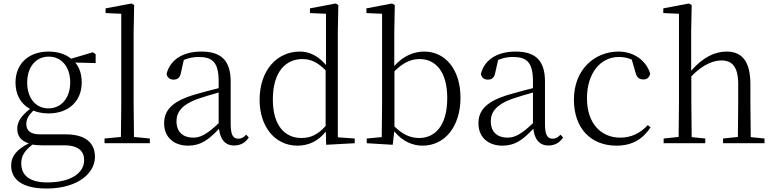

<svg xmlns="http://www.w3.org/2000/svg" viewBox="-20 -822 4443 1102"><path d="M258 -200C184 -200 136 -260 136 -348C136 -437 185 -497 260 -497C333 -497 383 -438 383 -349C383 -261 333 -200 258 -200ZM259 -171C373 -171 449 -241 449 -348C449 -394 437 -434 412 -463L529 -460V-511L513 -522L388 -485C357 -511 312 -526 259 -526C144 -526 69 -456 69 -348C69 -279 99 -226 152 -197C100 -155 79 -123 79 -83C79 -41 101 -13 145 1C79 34 44 73 44 128C44 205 103 260 247 260C429 260 525 170 525 79C525 -4 469 -51 355 -51H208C153 -51 131 -75 131 -110C131 -138 143 -159 171 -187C196 -177 226 -171 259 -171ZM166 8C183 11 202 12 224 12H348C435 12 463 50 463 97C463 169 390 225 251 225C155 225 102 188 102 116C102 71 122 43 166 8Z M673 0H840V-27L749 -36L747 -227V-639L750 -793L735 -802L586 -774V-747L676 -743V-227L674 -36L580 -27V0Z M1324 13C1359 13 1388 -2 1408 -33L1393 -49C1377 -32 1365 -26 1348 -26C1319 -26 1304 -45 1304 -111V-354C1304 -476 1248 -526 1136 -526C1029 -526 957 -479 936 -398C940 -377 954 -365 976 -365C999 -365 1014 -376 1019 -407L1035 -478C1064 -490 1092 -495 1119 -495C1199 -495 1235 -466 1235 -354V-316C1190 -305 1141 -292 1097 -279C969 -241 922 -190 922 -114C922 -31 982 14 1059 14C1131 14 1176 -18 1237 -83C1244 -23 1271 13 1324 13ZM1235 -115C1169 -52 1131 -32 1089 -32C1031 -32 993 -64 993 -126C993 -179 1025 -221 1111 -253C1148 -266 1192 -279 1235 -291Z M1852 9 2016 0V-27L1919 -34V-643L1922 -793L1907 -802L1759 -774V-747L1851 -743V-449C1804 -504 1753 -526 1701 -526C1571 -526 1470 -420 1470 -249C1470 -93 1560 14 1687 14C1750 14 1806 -11 1850 -67ZM1849 -99C1804 -49 1763 -30 1710 -30C1616 -30 1546 -100 1546 -251C1546 -414 1623 -483 1716 -483C1764 -483 1804 -464 1849 -418Z M2405 14C2535 14 2623 -98 2623 -261C2623 -422 2537 -526 2415 -526C2356 -526 2295 -502 2243 -443V-639L2246 -793L2230 -802L2083 -774V-747L2173 -743V-227C2173 -173 2172 -90 2171 -35L2085 -27V0L2234 9L2243 -68C2291 -9 2350 14 2405 14ZM2244 -413C2299 -468 2345 -483 2389 -483C2481 -483 2547 -409 2547 -260C2547 -94 2472 -30 2386 -30C2336 -30 2292 -49 2244 -96Z M3128 13C3163 13 3192 -2 3212 -33L3197 -49C3181 -32 3169 -26 3152 -26C3123 -26 3108 -45 3108 -111V-354C3108 -476 3052 -526 2940 -526C2833 -526 2761 -479 2740 -398C2744 -377 2758 -365 2780 -365C2803 -365 2818 -376 2823 -407L2839 -478C2868 -490 2896 -495 2923 -495C3003 -495 3039 -466 3039 -354V-316C2994 -305 2945 -292 2901 -279C2773 -241 2726 -190 2726 -114C2726 -31 2786 14 2863 14C2935 14 2980 -18 3041 -83C3048 -23 3075 13 3128 13ZM3039 -115C2973 -52 2935 -32 2893 -32C2835 -32 2797 -64 2797 -126C2797 -179 2829 -221 2915 -253C2952 -266 2996 -279 3039 -291Z M3518 14C3611 14 3670 -25 3714 -91L3698 -104C3653 -55 3600 -32 3540 -32C3428 -32 3349 -115 3349 -258C3349 -404 3428 -495 3532 -495C3557 -495 3581 -491 3606 -480L3627 -408C3634 -379 3647 -366 3673 -366C3693 -366 3706 -376 3712 -399C3688 -477 3616 -526 3530 -526C3396 -526 3274 -426 3274 -250C3274 -85 3372 14 3518 14Z M4214 0H4368V-27L4289 -35C4288 -90 4287 -172 4287 -227V-337C4287 -474 4236 -526 4150 -526C4083 -526 4014 -493 3947 -416V-639L3950 -793L3934 -802L3787 -774V-747L3877 -743V-227L3875 -36L3789 -27V0H4028V-27L3950 -35L3948 -227V-384C4017 -455 4077 -475 4121 -475C4181 -475 4217 -440 4217 -339V-227L4215 -36L4130 -27V0Z"/></svg>

Font: Noto Serif CJK SC Light
Style: Regular
Weight: 300
Designer: Ryoko NISHIZUKA 西塚涼子 (kana & ideographs); Frank Grießhammer (Latin, Greek & Cyrillic); Wenlong ZHANG 张文龙 (bopomofo); San
Foundry: Adobe
Version: Version 2.001;hotconv 1.1.0;makeotfexe 2.6.0